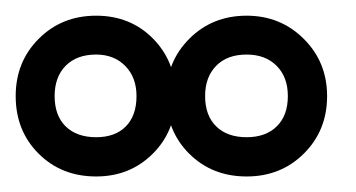

<svg xmlns="http://www.w3.org/2000/svg" viewBox="-68 -815 456 246"><path d="M-47.9 -691.9Q-47.9 -735.8 -18.3 -765.4Q11.2 -794.9 55.2 -794.9Q99.1 -794.9 128.2 -765.4Q157.2 -735.8 157.2 -691.9Q157.2 -647.5 127.9 -618.2Q98.6 -588.9 55.2 -588.9Q10.7 -588.9 -18.6 -618.2Q-47.9 -647.5 -47.9 -691.9ZM2 -691.9Q2 -667 16.1 -653.1Q30.3 -639.2 55.2 -639.2Q79.6 -639.2 93.3 -653.1Q106.9 -667 106.9 -691.9Q106.9 -715.8 92.5 -730.5Q78.1 -745.1 55.2 -745.1Q30.3 -745.1 16.1 -730.7Q2 -716.3 2 -691.9ZM145 -691.9Q145 -735.8 174.6 -765.4Q204.1 -794.9 248 -794.9Q291.5 -794.9 321.3 -765.1Q351.1 -735.4 351.1 -691.9Q351.1 -647.9 321.5 -618.4Q292 -588.9 248 -588.9Q203.6 -588.9 174.3 -618.2Q145 -647.5 145 -691.9ZM194.8 -691.9Q194.8 -667 209 -653.1Q223.1 -639.2 248 -639.2Q272.5 -639.2 286.6 -653.1Q300.8 -667 300.8 -691.9Q300.8 -716.3 286.4 -730.7Q272 -745.1 248 -745.1Q223.1 -745.1 209 -730.7Q194.8 -716.3 194.8 -691.9Z"/></svg>

Font: Trueno Bold Outline
Style: Regular
Weight: 700
Width: 6
Designer: Julieta Ulanovsky
Foundry: Julieta Ulanovsky
Version: Version 3.001b | FøM Fix